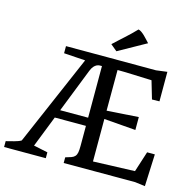

<svg xmlns="http://www.w3.org/2000/svg" viewBox="-135 -1116 1286 1264"><g transform="rotate(15 508.5 -484.5)"><path d="M0 -40Q13.7 -43.9 27.6 -47.1Q41.5 -50.3 54.7 -54Q67.9 -57.6 79.6 -61.8Q91.3 -65.9 101.1 -71.8L367.7 -689L221.7 -698.7V-747.1H502.4L835.4 -746.6L910.2 -756.3V-555.2L859.4 -554.2L823.7 -675.8Q752 -678.7 706.5 -680.2Q661.1 -681.6 635.3 -682.6Q605 -683.6 590.3 -683.1L589.8 -405.8L805.7 -419.9V-332L589.8 -349.1V-59.6L873.5 -69.8L918.5 -210H971.2L961.9 8.8L893.1 0H406.2V-38.6Q430.7 -45.4 446 -51Q461.4 -56.6 470 -66.7Q478.5 -76.7 481.4 -93Q484.4 -109.4 484.4 -137.2V-273.9H272L188 -60.1L284.2 -40V0H0ZM484.4 -329.6V-681.6Q477.5 -681.6 468.5 -681.4Q459.5 -681.2 449.5 -676.5Q439.5 -671.9 429.7 -660.9Q419.9 -649.9 411.6 -628.9L293.9 -329.6ZM506.8 -836.9Q525.9 -855 544.4 -871.8Q563 -888.7 581.3 -905.3Q599.6 -921.9 617.9 -939.5Q636.2 -957 654.8 -976.6Q665 -974.6 676 -966.8Q687 -959 698 -948.5Q709 -938 719.5 -926.3Q730 -914.6 738.8 -905.3L550.8 -800.3Z"/></g></svg>

Font: Donegal One
Style: Regular
Weight: 400
Designer: Gary Lonergan
Foundry: Sorkin Type Co.
Version: Version 1.004